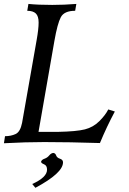

<svg xmlns="http://www.w3.org/2000/svg" viewBox="-46 -713 644 957"><path d="M-26.4 1 -21 -34.2Q8.3 -34.2 31.7 -44.9Q55.2 -55.7 64 -100.6L136.7 -513.7Q146.5 -568.8 146.5 -600.6Q146.5 -632.3 132.6 -645.8Q118.7 -659.2 89.8 -659.2L95.7 -693.4Q144 -688.5 214.4 -688.5Q272 -688.5 334.5 -693.4L328.6 -659.2Q273.9 -659.2 257.1 -627.2Q240.2 -595.2 225.1 -508.8L146 -55.7H242.7Q335.4 -57.6 377 -68.1Q418.5 -78.6 449 -108.9Q479.5 -139.2 493.7 -167.5L526.4 -157.2Q485.4 -80.6 452.1 0Q298.8 -4.9 174.3 -4.9Q82.5 -4.9 -26.4 1ZM130.4 223.1 114.7 204.1Q188.5 170.9 188.5 132.8Q188.5 111.8 173.6 106Q158.7 100.1 158.7 92.8Q161.6 83 175.8 78.1Q189.9 73.2 199.2 61.8Q208.5 50.3 219.7 49.3Q230 50.3 233.9 61.8Q237.8 73.2 252.9 78.1Q268.1 83 268.1 96.2Q268.1 149.4 130.4 223.1Z"/></svg>

Font: Kelvinch
Style: Italic
Weight: 400
Italic angle: -10°
Designer: Paul James Miller
Foundry: High-Logic / Made with FontCreator
Version: Version 3.40;July 22, 2017;FontCreator 11.0.0.2388 64-bit